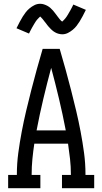

<svg xmlns="http://www.w3.org/2000/svg" viewBox="-20 -993 540 1013"><path d="M23 0V-70H69V-74Q69 -130 76.5 -186Q84 -242 94.5 -297.5Q105 -353 118 -408Q131 -463 145 -517.5Q159 -572 174 -626.5Q189 -681 205 -735H295Q311 -681 326 -626.5Q341 -572 355 -517.5Q369 -463 382 -408Q395 -353 405.5 -297.5Q416 -242 423.5 -186Q431 -130 431 -74V-70H477V0H307V-70H354V-74Q354 -114 349.5 -154.5Q345 -195 339 -235H161Q155 -195 151 -154.5Q147 -114 147 -74V-70H193V0ZM173 -305H327Q311 -389 291.5 -471Q272 -553 250 -635Q228 -553 208.5 -471Q189 -389 173 -305ZM308 -812Q303 -812 298 -813Q293 -814 288.5 -815Q284 -816 279.5 -818Q275 -820 270.5 -822.5Q266 -825 262.5 -827.5Q259 -830 255.5 -833Q252 -836 248 -840Q244 -844 241 -847.5Q238 -851 234.5 -854.5Q231 -858 228.5 -862Q226 -866 223 -869.5Q220 -873 216.5 -877.5Q213 -882 210 -886Q207 -890 204 -893.5Q201 -897 197.5 -900.5Q194 -904 192 -906Q188 -902 183 -897Q178 -892 175 -888.5Q172 -885 169 -880.5Q166 -876 163 -871Q160 -866 156.5 -860Q153 -854 149 -847Q145 -840 141 -832Q137 -824 133 -816L67 -844Q76 -862 84 -877.5Q92 -893 100 -905.5Q108 -918 116 -928.5Q124 -939 136 -949Q148 -959 162 -966Q176 -973 192 -973Q202 -973 211.5 -970Q221 -967 229.5 -962.5Q238 -958 245.5 -951.5Q253 -945 259.5 -937.5Q266 -930 271 -923Q276 -916 283 -907Q290 -898 295.5 -891Q301 -884 308 -879Q312 -882 317 -887.5Q322 -893 325 -896.5Q328 -900 331 -904.5Q334 -909 337 -914Q340 -919 343.5 -925Q347 -931 351 -938Q355 -945 359 -953Q363 -961 367 -969L433 -941Q424 -923 416 -907.5Q408 -892 400 -879.5Q392 -867 384 -856.5Q376 -846 364 -836Q352 -826 338 -819Q324 -812 308 -812Z"/></svg>

Font: Iosevka Curly Slab
Style: Regular
Weight: 400
Monospace: yes
Designer: Belleve Invis
Foundry: Belleve Invis
Version: Version 22.1.2; ttfautohint (v1.8.4)